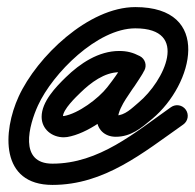

<svg xmlns="http://www.w3.org/2000/svg" viewBox="-20 -404 551 542"><path d="M374.8 -245.6C374.8 -245.6 374.8 -245.6 374.8 -245.6C355.4 -255.7 338.7 -260.1 316.4 -260.1C258.2 -260.1 206 -225 165.8 -185.9C137.4 -158.3 97.5 -116.9 97.5 -74.2C97.5 -39.2 126.8 -16.4 160 -16.4C163.3 -16.4 166.6 -16.7 169.9 -17.2C226.1 -26.6 296 -77.2 330 -120.7C351 -147.5 370.2 -174.1 386.6 -203.8C396 -220.9 387 -236.6 373.4 -243.6C359.9 -250.6 341.9 -249 333.3 -231.5C331.4 -227.5 329.4 -223.9 326.9 -220.2C326.9 -220.2 326.7 -219.9 326.6 -219.6C326.4 -219.3 326.2 -219 326.2 -219C324 -215.4 321.6 -211.9 319.2 -208.3C319.2 -208.3 319.2 -208.3 319.2 -208.2C319.1 -208.2 319.1 -208.1 319.1 -208.1C307.8 -190.8 295.4 -174 284.5 -156.5C284.5 -156.5 284.5 -156.6 284.6 -156.7C284.6 -156.7 284.7 -156.8 284.7 -156.8C269.1 -132.6 253.1 -99.6 253.1 -70.5C253.1 -38.9 275.4 -17.9 306.8 -17.9C349.9 -17.9 378.5 -42.5 409.5 -68.3C526.6 -165.9 580.1 -384 362 -384C230.1 -384 84.3 -244.1 32.7 -131.5C-12.7 -32.5 -20.1 118 128 118C275.1 118 383.6 27.5 497.3 -52.5C510.8 -62 514.1 -80.7 504.5 -94.3C495 -107.8 476.3 -111.1 462.7 -101.5C360.6 -29.7 259.9 58 128 58C32.1 58 61.6 -50.5 87.3 -106.5C128.8 -197 254.7 -324 362 -324C516.3 -324 443.4 -174.7 371 -114.4C352.4 -98.8 332.8 -77.9 306.8 -77.9C306.4 -77.9 313.1 -69.4 313.1 -70.5C313.1 -87.1 326.2 -110.5 335.1 -124.4C335.1 -124.4 335.2 -124.5 335.2 -124.5C335.3 -124.6 335.3 -124.7 335.3 -124.7C346.1 -141.9 358.2 -158.3 369.3 -175.3C369.3 -175.3 369.3 -175.2 369.2 -175.2C369.2 -175.1 369.2 -175.1 369.2 -175.1C372 -179.4 375 -183.7 377.6 -188.2C377.6 -188.2 377.4 -187.9 377.2 -187.6C377 -187.3 376.9 -187 376.9 -187C380.8 -192.8 384.2 -198.8 387.3 -205.1C395.8 -222.7 387.2 -238.1 374.1 -244.9C361 -251.7 343.4 -249.9 334 -232.8C319.2 -205.9 301.7 -182 282.8 -157.7C258 -126 201.1 -83.2 160.1 -76.4C160 -76.4 160 -76.4 160 -76.4C157.3 -76.4 154.7 -78.8 156.5 -76.3C156.9 -75.7 157.5 -73.4 157.5 -74.2C157.5 -95.2 194.3 -130 207.6 -142.9C235.9 -170.4 274.9 -200.1 316.4 -200.1C329.3 -200.1 336.5 -197.9 347.2 -192.4C361.9 -184.7 380 -190.5 387.6 -205.2C395.3 -219.9 389.5 -238 374.8 -245.6Z"/></svg>

Font: FRB American Cursive
Style: Bold Italic
Weight: 700
Italic angle: -25°
Version: Version 2.0;Modular Font Editor K font №1